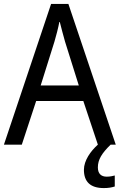

<svg xmlns="http://www.w3.org/2000/svg" viewBox="-20 -736 610 977"><path d="M478 0C441 33 407 81 407 128C407 188 439 221 508 221C532 221 548 218 564 213V157C555 159 542 163 523 163C494 163 478 147 478 116C478 76 498 44 543 0H569L328 -716H240L0 0H91L164 -222H404ZM311 -524 381 -301H187L257 -524C265 -551 276 -592 283 -629C289 -602 305 -547 311 -524Z"/></svg>

Font: Noto Sans Gujarati UI SemiCondensed
Style: Regular
Weight: 400
Width: 4
Designer: Jelle Bosma - Monotype Design Team, Universal Thirst
Foundry: Monotype Imaging Inc.
Version: Version 2.106